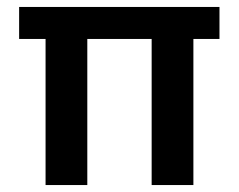

<svg xmlns="http://www.w3.org/2000/svg" viewBox="-20 -532 686 552"><path d="M111 0V-420H35V-512H611V-420H536V0H416V-420H231V0Z"/></svg>

Font: DM Sans 12pt SemiBold
Style: Regular
Weight: 600
Version: Version 4.004;gftools[0.9.30]